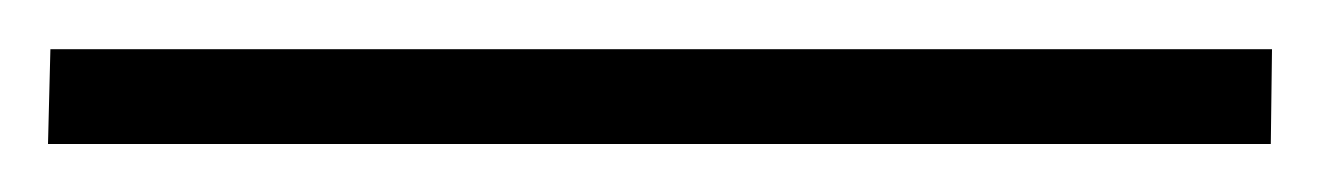

<svg xmlns="http://www.w3.org/2000/svg" viewBox="-25 24 550 80"><path d="M505 44.5 504.5 84H-5L-4 44.5Z"/></svg>

Font: Merriweather 20pt
Style: Regular
Weight: 400
Version: Version 2.100